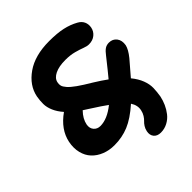

<svg xmlns="http://www.w3.org/2000/svg" viewBox="-234 -846 1158 1158"><g transform="rotate(-45 345.0 -267.5)"><path d="M213.9 22Q169.4 22 132.1 7.1Q94.7 -7.8 69.6 -34.7Q44.4 -61.5 34.7 -101.1Q24.9 -140.6 34.2 -187Q52.2 -273.9 140.1 -335.9Q112.8 -366.7 99.4 -398.2Q85.9 -429.7 85.7 -458Q85.4 -486.3 90.8 -517.1Q106 -595.2 181.4 -648.2Q256.8 -701.2 378.9 -701.2Q447.3 -701.2 493.4 -690.9Q539.6 -680.7 578.1 -659.2Q601.6 -646.5 611.1 -625.7Q620.6 -605 616.2 -580.1Q610.8 -552.2 589.1 -534.7Q567.4 -517.1 535.2 -517.1Q518.6 -517.1 496.6 -525.6Q474.6 -534.2 442.1 -543Q409.7 -551.8 367.2 -551.8Q312.5 -551.8 278.6 -535.2Q244.6 -518.6 238.8 -490.2Q235.4 -474.1 238.8 -461.7Q242.2 -449.2 257.3 -431.6Q272.5 -414.1 304.4 -391.4Q336.4 -368.7 390.1 -336.9Q434.6 -309.6 469.2 -284.2Q498 -318.4 560.1 -397Q576.7 -419.4 591.8 -429.7Q606.9 -439.9 627 -439.9Q658.7 -439.9 676.5 -416.7Q694.3 -393.6 688 -356.9Q681.2 -327.1 648.9 -287.1Q594.2 -222.2 568.8 -193.8Q597.7 -158.7 611.1 -123.5Q624.5 -88.4 623.8 -56.9Q623 -25.4 617.2 9.8Q611.3 37.6 599.6 64Q587.9 90.3 569.6 113.8Q551.3 137.2 524.2 151.6Q497.1 166 465.8 166Q435.5 166 420.4 147.5Q405.3 128.9 411.1 100.1Q414.6 82.5 423.8 68.1Q433.1 53.7 442.6 45.2Q452.1 36.6 462.2 21Q472.2 5.4 476.1 -14.2Q483.9 -50.3 460.9 -85Q393.1 -24.9 336.2 -1.5Q279.3 22 213.9 22ZM183.1 -185.1Q178.2 -156.7 193.8 -138.4Q209.5 -120.1 235.8 -120.1Q294.9 -120.1 361.8 -173.8Q334 -194.8 256.8 -244.1Q238.8 -254.9 227.1 -263.2Q190.9 -226.1 183.1 -185.1Z"/></g></svg>

Font: Shantell Sans Bouncy
Style: Bold Italic
Weight: 700
Italic angle: -11.31°
Designer: Stephen Nixon, Anya Danilova, Shantell Martin
Foundry: Arrow Type
Version: Version 1.006;[9816181b4]